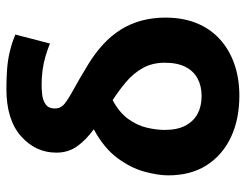

<svg xmlns="http://www.w3.org/2000/svg" viewBox="-104 -476 768 600"><g transform="rotate(90 280.0 -176.0)"><path d="M258 188Q228 188 198.5 186Q169 184 141.5 177.5Q114 171 88 160L116 52Q136 60 156.5 66Q177 72 199.5 75Q222 78 246 78Q260 78 277 76Q294 74 306.5 65Q319 56 319 37Q319 18 304 6Q289 -6 258.5 -22.5Q228 -39 179 -69Q145 -90 118 -115Q91 -140 72.5 -169.5Q54 -199 44.5 -234Q35 -269 35 -309Q35 -363 52 -405.5Q69 -448 101.5 -478Q134 -508 179 -524Q224 -540 279 -540Q353 -540 409 -513.5Q465 -487 496.5 -437.5Q528 -388 528 -318Q528 -286 516.5 -243.5Q505 -201 474 -159Q443 -117 384 -85Q416 -62 436.5 -34Q457 -6 457 32Q457 97 405.5 142.5Q354 188 258 188ZM293 -144Q332 -165 352 -193Q372 -221 379 -251Q386 -281 386 -307Q386 -346 372.5 -371.5Q359 -397 335.5 -409.5Q312 -422 280 -422Q249 -422 225.5 -409.5Q202 -397 189 -371.5Q176 -346 176 -307Q176 -268 192.5 -238.5Q209 -209 235.5 -186.5Q262 -164 293 -144Z"/></g></svg>

Font: Ubuntu Sans Mono
Style: Bold
Weight: 700
Monospace: yes
Designer: Dalton Maag Ltd
Foundry: Dalton Maag Ltd
Version: Version 1.006